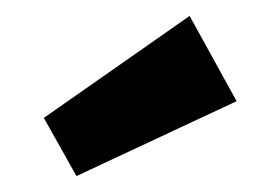

<svg xmlns="http://www.w3.org/2000/svg" viewBox="-20 -845 342 241"><path d="M218 -825 277 -718 76 -624 35 -697Z"/></svg>

Font: Fira Sans Extra Condensed
Style: Bold
Weight: 700
Width: 1
Designer: Carrois Corporate & Edenspiekermann AG
Foundry: Carrois Corporate GbR & Edenspiekermann AG
Version: Version 4.203